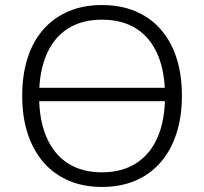

<svg xmlns="http://www.w3.org/2000/svg" viewBox="-20 -733 808 761"><path d="M106 -332V-385H671V-332ZM384 8Q311 8 252.5 -17Q194 -42 153 -89Q112 -136 90 -202.5Q68 -269 68 -353Q68 -437 89.5 -503.5Q111 -570 152 -616.5Q193 -663 251.5 -688Q310 -713 384 -713Q458 -713 516.5 -688.5Q575 -664 616.5 -617Q658 -570 679.5 -503.5Q701 -437 701 -354Q701 -270 679 -203Q657 -136 616 -89Q575 -42 516.5 -17Q458 8 384 8ZM384 -50Q463 -50 519 -85.5Q575 -121 604.5 -188.5Q634 -256 634 -353Q634 -450 604.5 -517.5Q575 -585 519.5 -620Q464 -655 384 -655Q305 -655 249.5 -620Q194 -585 164.5 -517Q135 -449 135 -353Q135 -257 164.5 -189Q194 -121 249.5 -85.5Q305 -50 384 -50Z"/></svg>

Font: Nunito Sans 11pt Light
Style: Regular
Weight: 300
Version: Version 3.101;gftools[0.9.27]